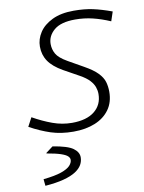

<svg xmlns="http://www.w3.org/2000/svg" viewBox="-102 -738 826 1098"><g transform="rotate(-10 311.5 -189.0)"><path d="M284 -38Q369 -38 415 -75Q461 -112 461 -175Q461 -195 454 -215Q447 -235 428.5 -255Q410 -275 374 -295L284 -345Q228 -377 203 -414Q178 -451 178 -499Q178 -542 203 -580.5Q228 -619 278.5 -643.5Q329 -668 403 -668Q465 -668 514 -657.5Q563 -647 623 -625L605 -571Q554 -593 505 -605Q456 -617 403 -617Q320 -617 280.5 -583.5Q241 -550 241 -503Q241 -472 256 -445.5Q271 -419 318 -392L408 -341Q458 -313 483 -287Q508 -261 516 -234.5Q524 -208 524 -177Q524 -116 493.5 -73.5Q463 -31 409 -9Q355 13 284 13Q212 13 153.5 -6Q95 -25 33 -59L60 -110Q117 -78 172 -58Q227 -38 284 -38ZM71 290 67 252 68 251Q135 244 172 231Q209 218 224 201.5Q239 185 239 168Q239 157 228.5 147Q218 137 190 127.5Q162 118 109 109V106L150 75Q236 89 267 111.5Q298 134 298 164Q298 187 286.5 207.5Q275 228 248.5 245Q222 262 178.5 273.5Q135 285 71 290Z"/></g></svg>

Font: Intel One Mono Light
Style: Italic
Weight: 300
Italic angle: -16°
Monospace: yes
Designer: Fred Shallcrass
Foundry: Frere-Jones Type LLC
Version: Version 1.004